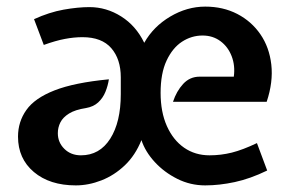

<svg xmlns="http://www.w3.org/2000/svg" viewBox="-20 -549 890 581"><path d="M209.5 12Q130.5 12 82.5 -28.5Q34.5 -69 34.5 -135.5Q34.5 -180.5 59.8 -216.2Q85 -252 145 -275.5Q205 -299 309.5 -309Q306.5 -289.5 299 -271Q291.5 -252.5 277.2 -239.2Q263 -226 240 -222Q207.5 -217 189 -205.5Q170.5 -194 162.8 -178.8Q155 -163.5 155 -146Q155 -118 174.8 -98.5Q194.5 -79 225 -79Q281.5 -79 313.5 -129.2Q345.5 -179.5 345.5 -264V-315Q345.5 -370 316.8 -403.2Q288 -436.5 229.5 -436.5Q204 -436.5 176.2 -431.2Q148.5 -426 112.5 -413L83 -491Q129 -512 172.5 -519.8Q216 -527.5 250.5 -527.5Q302 -527.5 346.8 -499.2Q391.5 -471 416.5 -419.5Q444 -468.5 495 -498.8Q546 -529 601 -529Q655 -529 698 -506.8Q741 -484.5 768 -445.2Q795 -406 801 -353.5Q807 -301 787 -241H503.5Q514 -273 534.2 -295Q554.5 -317 584 -317H687.5Q692 -350.5 681 -379Q670 -407.5 647 -424.5Q624 -441.5 593 -441.5Q559.5 -441.5 530.8 -422.8Q502 -404 484 -365.5Q466 -327 466 -268Q466 -210 485 -167.5Q504 -125 537.2 -102Q570.5 -79 614 -79Q648.5 -79 681.5 -87.2Q714.5 -95.5 757.5 -116L788.5 -33Q737 -8 690.2 2Q643.5 12 601 12Q556 12 516.5 -7.8Q477 -27.5 448.2 -58.8Q419.5 -90 408 -125Q389.5 -79 357.8 -48.8Q326 -18.5 287 -3.2Q248 12 209.5 12Z"/></svg>

Font: Expletus Sans SemiBold
Style: Regular
Weight: 600
Version: Version 7.500